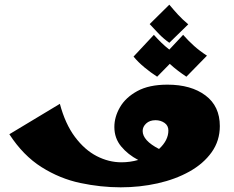

<svg xmlns="http://www.w3.org/2000/svg" viewBox="-20 -794 1000 821"><path d="M496 7Q411 7 323.5 -11.5Q236 -30 157.5 -79.5Q79 -129 20 -220L236 -350Q259 -264 300.5 -208.5Q342 -153 393.5 -126.5Q445 -100 499 -100Q536 -100 571 -110Q527 -133 498 -168Q469 -203 469 -251Q469 -294 493 -335.5Q517 -377 567 -404.5Q617 -432 696 -432Q797 -432 858.5 -386Q920 -340 920 -255Q920 -192 885 -143Q850 -94 790 -60.5Q730 -27 654 -10Q578 7 496 7ZM590 -234Q590 -193 660 -157Q700 -194 700 -236Q700 -257 683.5 -268.5Q667 -280 645 -280Q620 -280 605 -266Q590 -252 590 -234ZM704 -611Q680 -628 660 -648.5Q640 -669 620 -691L704 -774Q724 -750 742 -730.5Q760 -711 785 -690ZM652 -466Q624 -484 597.5 -506Q571 -528 551 -552L638 -645Q654 -627 670 -611.5Q686 -596 704 -582L763 -645Q786 -619 810 -597.5Q834 -576 865 -556L777 -466Q759 -478 740.5 -492Q722 -506 706 -521Z"/></svg>

Font: Marhey ExtraBold
Style: Regular
Weight: 800
Designer: Nur Syamsi & Bustanul Arifin
Foundry: Namelatype
Version: Version 1.000; ttfautohint (v1.8.4.7-5d5b)